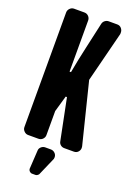

<svg xmlns="http://www.w3.org/2000/svg" viewBox="-184 -858 782 1130"><g transform="rotate(20 207.5 -292.5)"><path d="M395 -46Q396 -42 396 -36Q396 -22 386 -11Q376 0 360 0H300Q286 0 276 -8.5Q266 -17 264 -30L212 -288H204L175 -187V-36Q175 -22 164.5 -11Q154 0 138 0H73Q59 0 48 -11Q37 -22 37 -36V-754Q37 -769 48 -780Q59 -791 73 -791H138Q154 -791 164.5 -780Q175 -769 175 -754V-434H184Q199 -517 217.5 -598Q236 -679 254 -762Q257 -775 267.5 -783Q278 -791 290 -791H344Q360 -791 370 -779.5Q380 -768 380 -754Q380 -748 380 -744L300 -428ZM264 80 216 190Q215 194 211 198Q209 200 204.5 203Q200 206 194 206H173Q164 206 157 199Q150 192 150 184L157 68Q157 54 168 44Q179 34 193 34H228Q243 34 254 44.5Q265 55 265 70Q265 73 264 80Z"/></g></svg>

Font: H.H. Samuel
Style: Regular
Weight: 900
Width: 1
Designer: deFharo
Foundry: deFharo
Version: Version 1.009